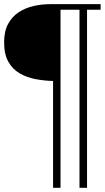

<svg xmlns="http://www.w3.org/2000/svg" viewBox="-26 -682 502 919"><path d="M455.6 -635.3H390.6V216.8H354.5V-635.3H263.7V216.8H228V-294.4Q186 -295.4 144.5 -303.2Q103 -311 68.8 -330.6Q34.7 -350.1 14.2 -386Q-6.3 -421.9 -6.3 -479.5Q-6.3 -532.2 12.9 -567.6Q32.2 -603 64.2 -623.8Q96.2 -644.5 135.3 -653.3Q174.3 -662.1 213.9 -662.1H455.6Z"/></svg>

Font: BabelStone Roman
Style: Regular
Weight: 400
Designer: Walt Agee, Victor Gaultney, Peter Martin, Debbi Hosken, Becca Hirsbrunner (SIL); Andrew West (BabelStone)
Foundry: BabelStone
Version: Version 16.000